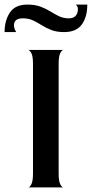

<svg xmlns="http://www.w3.org/2000/svg" viewBox="-63 -818 401 838"><path d="M60 0Q67 0 74 -14Q81 -28 81 -60V-540Q81 -572 74 -585.5Q67 -599 60 -600H214Q207 -600 200 -586Q193 -572 193 -539V-60Q193 -28 200 -14Q207 0 214 0ZM-43 -678Q-43 -728 -20 -763Q3 -798 57 -798Q90 -798 114 -789Q138 -780 157 -768Q176 -756 195 -747Q214 -738 238 -738Q258 -738 267.5 -749.5Q277 -761 277 -777Q277 -786 273.5 -791.5Q270 -797 267 -798H318Q318 -744 294 -711Q270 -678 217 -678Q184 -678 161 -687Q138 -696 119 -708Q100 -720 81 -729Q62 -738 37 -738Q-2 -738 -2 -708Q-2 -698 1.5 -690Q5 -682 8 -678Z"/></svg>

Font: Red Rose
Style: Regular
Weight: 400
Designer: Jaikishan Patel
Version: Version 2.000; ttfautohint (v1.8.3)